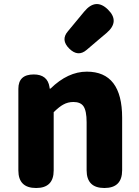

<svg xmlns="http://www.w3.org/2000/svg" viewBox="-20 -942 698 962"><path d="M161 0Q72 0 72 -88V-284V-497Q72 -569 149 -569Q218 -569 228 -506L229 -498H233Q320 -583 415 -583Q592 -583 592 -352V-89Q592 0 503 0Q414 0 414 -89V-330Q414 -387 398 -410Q383 -431 348 -431Q320 -431 297 -418Q278 -408 249 -380V-88Q249 0 161 0ZM320 -785 402 -884Q460 -954 521 -894Q582 -834 513 -776L475 -744L414 -692Q371 -655 327 -698.5Q283 -742 320 -785Z"/></svg>

Font: GenSenRounded TW H
Style: Regular
Weight: 900
Version: Version 1.501;PS 1;hotconv 16.6.51;makeotf.lib2.5.65220